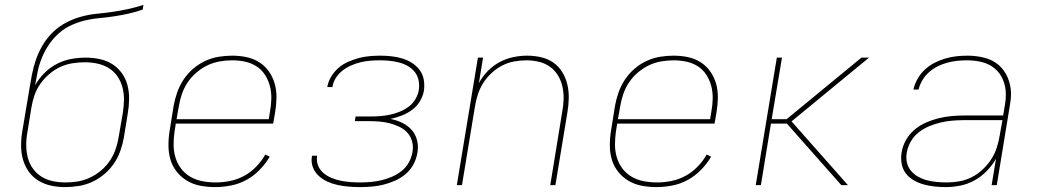

<svg xmlns="http://www.w3.org/2000/svg" viewBox="-20 -755 4240 783"><path d="M246 8Q216 8 188 2Q160 -4 136.5 -18.5Q113 -33 97 -55.5Q81 -78 73.5 -105Q66 -132 66 -161.5Q66 -191 71 -220L99 -387Q104 -418 110 -449.5Q116 -481 126.5 -511.5Q137 -542 154.5 -571.5Q172 -601 196.5 -624.5Q221 -648 251 -663.5Q281 -679 312.5 -687.5Q344 -696 375.5 -699Q407 -702 438.5 -706.5Q470 -711 502 -718Q534 -725 565 -735L562 -716Q534 -706 504.5 -699.5Q475 -693 446 -688.5Q417 -684 388 -681.5Q359 -679 330.5 -672.5Q302 -666 273.5 -653.5Q245 -641 221.5 -620.5Q198 -600 180.5 -574.5Q163 -549 151.5 -521Q140 -493 134 -464.5Q128 -436 123 -407Q138 -434 161 -457Q184 -480 212 -494.5Q240 -509 270 -514.5Q300 -520 329 -520Q359 -520 387 -514Q415 -508 438 -493.5Q461 -479 477 -456.5Q493 -434 500 -407Q507 -380 506.5 -350.5Q506 -321 501 -292L485 -193Q480 -166 470.5 -139Q461 -112 444.5 -88Q428 -64 405 -44.5Q382 -25 355.5 -13Q329 -1 301 3.5Q273 8 246 8ZM247 -11Q272 -11 297 -15Q322 -19 346.5 -30.5Q371 -42 392 -59.5Q413 -77 428 -99.5Q443 -122 451.5 -146.5Q460 -171 464 -197L481 -295Q485 -321 485.5 -347.5Q486 -374 479.5 -398.5Q473 -423 459 -443.5Q445 -464 424 -477Q403 -490 378 -495.5Q353 -501 326 -501Q301 -501 275.5 -497Q250 -493 226 -482Q202 -471 181 -453Q160 -435 144.5 -413Q129 -391 120.5 -366Q112 -341 108 -316L92 -217Q87 -191 87 -164.5Q87 -138 93 -113.5Q99 -89 113.5 -68.5Q128 -48 148.5 -35Q169 -22 194.5 -16.5Q220 -11 247 -11Z M857 8Q827 8 797.5 2.5Q768 -3 743.5 -17.5Q719 -32 701 -54.5Q683 -77 675 -104.5Q667 -132 667 -162.5Q667 -193 672 -223L688 -323Q693 -351 702.5 -378Q712 -405 728 -429.5Q744 -454 767 -474Q790 -494 817 -506.5Q844 -519 872 -523.5Q900 -528 927 -528Q957 -528 985.5 -522Q1014 -516 1037.5 -501Q1061 -486 1077 -463Q1093 -440 1100.5 -413Q1108 -386 1107.5 -356Q1107 -326 1102 -297L1094 -251H697L692 -220Q688 -193 688 -165.5Q688 -138 695.5 -113Q703 -88 718.5 -67.5Q734 -47 756.5 -34Q779 -21 805.5 -16Q832 -11 860 -11Q889 -11 918.5 -17Q948 -23 975 -37.5Q1002 -52 1024.5 -75Q1047 -98 1062 -125L1080 -116Q1063 -87 1038.5 -62Q1014 -37 984.5 -21Q955 -5 922 1.5Q889 8 857 8ZM1076 -269 1081 -300Q1086 -326 1086.5 -353Q1087 -380 1080.5 -404.5Q1074 -429 1060.5 -450Q1047 -471 1026 -484.5Q1005 -498 979.5 -503.5Q954 -509 927 -509Q902 -509 876 -504.5Q850 -500 826 -488.5Q802 -477 781 -459Q760 -441 745 -418.5Q730 -396 721.5 -370.5Q713 -345 709 -320L700 -269Z M1448 8Q1425 8 1402 6Q1379 4 1357.5 -0.5Q1336 -5 1316 -14Q1296 -23 1280 -37.5Q1264 -52 1256 -73Q1248 -94 1252 -117L1253 -120H1274L1273 -118Q1270 -97 1277.5 -79Q1285 -61 1299.5 -49Q1314 -37 1332 -29.5Q1350 -22 1369.5 -18Q1389 -14 1409.5 -12.5Q1430 -11 1450 -11Q1471 -11 1492.5 -13Q1514 -15 1535.5 -20Q1557 -25 1578 -34Q1599 -43 1617.5 -57.5Q1636 -72 1647 -92Q1658 -112 1662 -134Q1666 -156 1661 -176.5Q1656 -197 1642.5 -212.5Q1629 -228 1610.5 -237Q1592 -246 1572 -251.5Q1552 -257 1530.5 -259Q1509 -261 1487 -261H1427L1430 -280H1490Q1510 -280 1530 -281.5Q1550 -283 1569.5 -287Q1589 -291 1609 -299Q1629 -307 1646 -319.5Q1663 -332 1674 -350.5Q1685 -369 1688 -388Q1691 -408 1687 -427.5Q1683 -447 1671.5 -461.5Q1660 -476 1643.5 -485.5Q1627 -495 1608 -500Q1589 -505 1569.5 -507Q1550 -509 1530 -509Q1511 -509 1491 -507.5Q1471 -506 1452 -501.5Q1433 -497 1414 -489Q1395 -481 1378.5 -468.5Q1362 -456 1350.5 -438.5Q1339 -421 1336 -402V-400H1315V-402Q1319 -424 1331.5 -444Q1344 -464 1361.5 -479Q1379 -494 1401 -503.5Q1423 -513 1444 -518.5Q1465 -524 1487.5 -526Q1510 -528 1531 -528Q1554 -528 1576.5 -525.5Q1599 -523 1620.5 -516.5Q1642 -510 1660 -498.5Q1678 -487 1691 -470Q1704 -453 1708 -431Q1712 -409 1709 -386Q1705 -363 1692.5 -342Q1680 -321 1660 -306.5Q1640 -292 1617.5 -283.5Q1595 -275 1572 -270Q1598 -265 1620.5 -254Q1643 -243 1659 -225Q1675 -207 1681 -182Q1687 -157 1682 -131Q1678 -107 1666 -84.5Q1654 -62 1634.5 -45.5Q1615 -29 1591.5 -18.5Q1568 -8 1544 -2Q1520 4 1495.5 6Q1471 8 1448 8Z M1843 0 1929 -520H1950L1933 -416Q1947 -442 1968.5 -464.5Q1990 -487 2017 -501.5Q2044 -516 2073 -522Q2102 -528 2130 -528Q2159 -528 2187 -521.5Q2215 -515 2237 -499.5Q2259 -484 2273 -461Q2287 -438 2293.5 -411Q2300 -384 2299.5 -355Q2299 -326 2294 -297L2245 0H2224L2273 -300Q2278 -326 2278.5 -352Q2279 -378 2273.5 -402.5Q2268 -427 2255 -448Q2242 -469 2222.5 -483Q2203 -497 2178 -503Q2153 -509 2127 -509Q2103 -509 2077.5 -504.5Q2052 -500 2028.5 -488Q2005 -476 1985 -457.5Q1965 -439 1951 -417Q1937 -395 1929 -370.5Q1921 -346 1917 -321L1864 0Z M2657 8Q2627 8 2597.5 2.5Q2568 -3 2543.5 -17.5Q2519 -32 2501 -54.5Q2483 -77 2475 -104.5Q2467 -132 2467 -162.5Q2467 -193 2472 -223L2488 -323Q2493 -351 2502.5 -378Q2512 -405 2528 -429.5Q2544 -454 2567 -474Q2590 -494 2617 -506.5Q2644 -519 2672 -523.5Q2700 -528 2727 -528Q2757 -528 2785.5 -522Q2814 -516 2837.5 -501Q2861 -486 2877 -463Q2893 -440 2900.5 -413Q2908 -386 2907.5 -356Q2907 -326 2902 -297L2894 -251H2497L2492 -220Q2488 -193 2488 -165.5Q2488 -138 2495.5 -113Q2503 -88 2518.5 -67.5Q2534 -47 2556.5 -34Q2579 -21 2605.5 -16Q2632 -11 2660 -11Q2689 -11 2718.5 -17Q2748 -23 2775 -37.5Q2802 -52 2824.5 -75Q2847 -98 2862 -125L2880 -116Q2863 -87 2838.5 -62Q2814 -37 2784.5 -21Q2755 -5 2722 1.5Q2689 8 2657 8ZM2876 -269 2881 -300Q2886 -326 2886.5 -353Q2887 -380 2880.5 -404.5Q2874 -429 2860.5 -450Q2847 -471 2826 -484.5Q2805 -498 2779.5 -503.5Q2754 -509 2727 -509Q2702 -509 2676 -504.5Q2650 -500 2626 -488.5Q2602 -477 2581 -459Q2560 -441 2545 -418.5Q2530 -396 2521.5 -370.5Q2513 -345 2509 -320L2500 -269Z M3411 0 3189 -251H3124L3083 0H3062L3148 -520H3169L3127 -269H3188L3493 -520H3524L3208 -260L3438 0Z M3837 8Q3814 8 3791 5.5Q3768 3 3746.5 -3Q3725 -9 3706 -20Q3687 -31 3674 -48Q3661 -65 3657 -87.5Q3653 -110 3657 -134Q3661 -159 3674.5 -183.5Q3688 -208 3709.5 -226Q3731 -244 3756 -255Q3781 -266 3807 -272.5Q3833 -279 3859 -281.5Q3885 -284 3911 -284H4071L4078 -326Q4080 -337 4081 -348Q4082 -359 4082 -369V-370Q4082 -401 4070.5 -429Q4059 -457 4037 -475.5Q4015 -494 3985.5 -501.5Q3956 -509 3924 -509Q3904 -509 3884 -507Q3864 -505 3843.5 -499.5Q3823 -494 3804 -484.5Q3785 -475 3769 -461Q3753 -447 3742 -428.5Q3731 -410 3726 -390H3705Q3710 -412 3722 -433.5Q3734 -455 3752 -471.5Q3770 -488 3791.5 -499Q3813 -510 3835.5 -516.5Q3858 -523 3880.5 -525.5Q3903 -528 3926 -528Q3961 -528 3994.5 -519.5Q4028 -511 4052.5 -490Q4077 -469 4090 -437.5Q4103 -406 4103 -372Q4103 -359 4101.5 -347Q4100 -335 4098 -323L4045 0H4024L4042 -108Q4027 -81 4004 -57.5Q3981 -34 3953.5 -19Q3926 -4 3896 2Q3866 8 3837 8ZM3841 -11Q3866 -11 3892 -15.5Q3918 -20 3942 -32Q3966 -44 3986.5 -63Q4007 -82 4022 -105Q4037 -128 4045 -153Q4053 -178 4057 -203L4068 -265H3911Q3888 -265 3864 -263Q3840 -261 3816.5 -255.5Q3793 -250 3770 -240.5Q3747 -231 3727 -215.5Q3707 -200 3694.5 -178Q3682 -156 3678 -133Q3674 -112 3678.5 -92.5Q3683 -73 3695 -58.5Q3707 -44 3724 -34.5Q3741 -25 3760 -20Q3779 -15 3799.5 -13Q3820 -11 3841 -11Z"/></svg>

Font: Iosevka Aile Thin
Style: Italic
Weight: 100
Italic angle: -9°
Designer: Belleve Invis
Foundry: Belleve Invis
Version: Version 31.1.0; ttfautohint (v1.8.4)